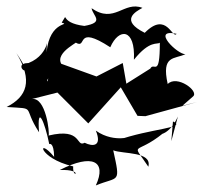

<svg xmlns="http://www.w3.org/2000/svg" viewBox="-28 -509 620 585"><path d="M528 -187 560 -215C580 -231 511 -282 483 -253C463 -342 504 -328 537 -344C514 -342 430 -423 510 -406C497 -388 480 -477 413 -409C337 -447 384 -473 406 -485C349 -507 321 -435 251 -484C255 -460 292 -441 229 -430C148 -440 184 -478 160 -440C190 -431 123 -448 114 -350C114 -420 130 -345 59 -317C-1 -316 89 -251 22 -347C73 -263 54 -214 -8 -183C87 -177 38 -187 91 -106C84 -195 109 -136 122 -70C122 -70 136 -78 137 -31C84 -95 87 -27 195 -2C192 43 232 6 154 9C254 -42 298 -18 264 56C334 27 340 53 317 -51C348 -39 436 -48 424 -1C370 -82 383 -33 469 -103C451 -98 489 -97 514 -154L494 -79L499 -139C544 -119 431 -118 328 -81C387 -102 324 -68 264 -111C284 -62 254 -62 230 -74C202 -59 224 -121 120 -96C124 -102 112 -216 68 -207L147 -227L241 -133L340 -243L391 -156L415 -155L572 -198ZM117 -262C113 -256 110 -292 201 -284C108 -323 183 -365 203 -379C239 -358 199 -436 308 -365C334 -425 385 -423 380 -327C429 -388 451 -372 459 -379C459 -269 441 -322 430 -300L357 -254L346 -317L266 -276L155 -316L124 -289Z"/></svg>

Font: Charger Distortion
Style: 2
Weight: 400
Designer: Jasper
Foundry: Cannot Into Space Fonts
Version: Version 0.98